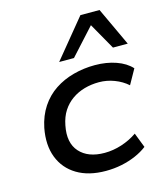

<svg xmlns="http://www.w3.org/2000/svg" viewBox="-114 -847 802 941"><g transform="rotate(-15 286.5 -376.0)"><path d="M307 9Q220 9 161 -26.5Q102 -62 77.5 -125.5Q53 -189 69 -273Q81 -332 110.5 -376.5Q140 -421 183 -449.5Q226 -478 278.5 -492Q331 -506 387 -506Q446 -506 494.5 -489Q543 -472 571 -441L529 -366Q501 -391 463 -405.5Q425 -420 385 -420Q346 -420 311 -410Q276 -400 247.5 -380Q219 -360 199.5 -330Q180 -300 172 -258Q155 -173 197.5 -125.5Q240 -78 324 -78Q367 -78 410.5 -92Q454 -106 490 -131L519 -56Q493 -36 459.5 -21.5Q426 -7 387.5 1Q349 9 307 9ZM223 -566 383 -761H480L571 -566H496L420 -700L298 -566Z"/></g></svg>

Font: Nunito Sans 7pt SemiExpanded Medium
Style: Italic
Weight: 500
Width: 6
Italic angle: -9°
Designer: Vernon Adams
Foundry: Vernon Adams
Version: Version 3.101;gftools[0.9.27]